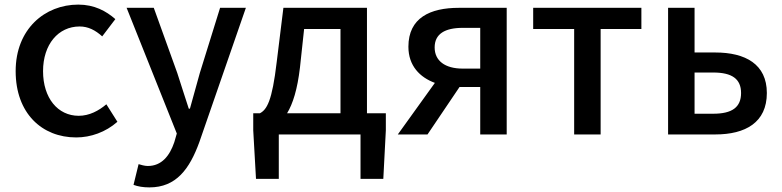

<svg xmlns="http://www.w3.org/2000/svg" viewBox="-20 -584 3396 834"><path d="M311 13C374 13 439 -10 490 -55L442 -131C409 -103 368 -81 322 -81C231 -81 167 -158 167 -275C167 -391 233 -469 326 -469C363 -469 394 -453 424 -426L481 -501C441 -536 390 -564 320 -564C175 -564 48 -458 48 -275C48 -92 162 13 311 13Z M629 230C745 230 803 151 846 33L1048 -550H936L848 -267L805 -112H800C783 -163 766 -218 750 -267L648 -550H530L748 -4L737 34C717 93 682 137 622 137C608 137 592 132 582 129L560 219C579 226 601 230 629 230Z M1191 0H1546V193H1645L1656 -18V-92H1574V-550H1211L1182 -315C1162 -144 1139 -108 1109 -92H1080V-18L1092 193H1191ZM1283 -291 1301 -458H1459V-92H1227C1252 -133 1272 -196 1283 -291Z M2066 0H2181V-550H1973C1849 -550 1754 -507 1754 -381C1754 -298 1804 -248 1869 -224L1708 0H1837L1976 -206H2066ZM1990 -286C1913 -286 1868 -320 1868 -378C1868 -437 1913 -463 1990 -463H2066V-286Z M2474 0H2589V-458H2766V-550H2296V-458H2474Z M2882 0H3087C3218 0 3311 -52 3311 -180C3311 -305 3218 -356 3087 -356H2997V-550H2882ZM2997 -90V-269H3078C3160 -269 3199 -241 3199 -180C3199 -118 3160 -90 3078 -90Z"/></svg>

Font: DAIFUKU Sans JP Medium
Style: Regular
Weight: 500
Designer: Original font ‘Source Han Sans JP’ : Ryoko NISHIZUKA  (kana, bopomofo & ideographs); Paul D. Hunt (Latin, Greek & Cyrill
Foundry: Daifuku
Version: Version 1.000